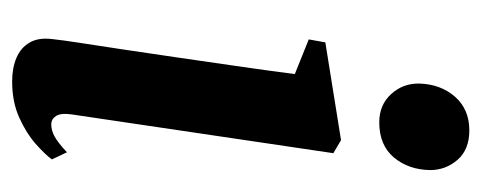

<svg xmlns="http://www.w3.org/2000/svg" viewBox="-264 -537 812 324"><g transform="rotate(90 142.0 -375.0)"><path d="M117.5 10.5Q94.5 10.5 77.5 3.2Q60.5 -4 51.8 -19Q43 -34 46 -57.5Q47.5 -72.5 52.2 -103Q57 -133.5 63.2 -175Q69.5 -216.5 76.5 -265Q83.5 -313.5 91 -365Q98.5 -416.5 105 -466.5L46.5 -490L51.5 -518L216.5 -544.5L238.5 -531.5L173 -89.5Q170.5 -71.5 175.8 -63.5Q181 -55.5 190 -55.5Q200 -55.5 210.5 -61.2Q221 -67 237 -82L249 -56.5Q240.5 -45 222.8 -29.2Q205 -13.5 178.5 -1.5Q152 10.5 117.5 10.5ZM186.5 -609Q157 -609 138.8 -629Q120.5 -649 121 -676.5Q122 -712.5 143.2 -736.8Q164.5 -761 200 -761Q232.5 -761 249.8 -741Q267 -721 267 -695Q266.5 -658.5 245.8 -633.8Q225 -609 186.5 -609Z"/></g></svg>

Font: Merriweather 72pt SemiBold
Style: Italic
Weight: 600
Italic angle: -7.8°
Version: Version 2.101